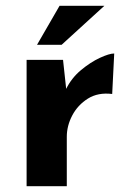

<svg xmlns="http://www.w3.org/2000/svg" viewBox="-20 -644 450 664"><path d="M198 -437 211 -317 208 -335Q227 -374 260 -401.5Q293 -429 325.5 -444Q358 -459 375 -459L368 -319Q319 -325 284 -303Q249 -281 230 -245Q211 -209 211 -171V0H72V-437ZM341 -624 193 -489H108L186 -624Z"/></svg>

Font: Josefin Sans Thin
Style: Bold
Weight: 700
Version: Version 2.000